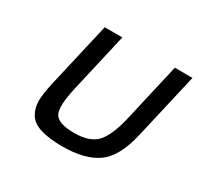

<svg xmlns="http://www.w3.org/2000/svg" viewBox="-120 -670 860 830"><g transform="rotate(30 309.5 -255.0)"><path d="M202 -232Q179 -133 195 -98Q212 -62 294 -62Q372 -62 407 -100Q442 -138 464 -232L531 -524H619L544 -198Q516 -73 452 -29Q390 14 279 14Q212 14 168 0Q127 -13 110 -42Q93 -71 93 -107Q93 -138 106 -198L181 -524H269Z"/></g></svg>

Font: Miedinger
Style: Italic
Weight: 400
Italic angle: -13°
Version: Version 001.000